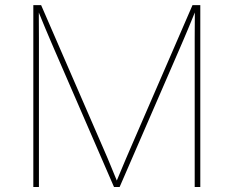

<svg xmlns="http://www.w3.org/2000/svg" viewBox="-20 -748 935 768"><path d="M113.3 0V-727.5H144.5L396 -148.4Q403.3 -131.8 410.4 -115Q417.5 -98.1 424.6 -80.8Q431.6 -63.5 438.7 -46.4Q445.8 -29.3 453.1 -11.7H441.4Q448.7 -29.3 455.8 -46.4Q462.9 -63.5 470.2 -80.8Q477.5 -98.1 484.6 -115Q491.7 -131.8 499 -148.4L750 -727.5H781.2V0H758.8V-554.7Q758.8 -574.2 758.8 -594.2Q758.8 -614.3 759 -634.8Q759.3 -655.3 759.3 -675.3Q759.3 -695.3 759.3 -714.8H766.1Q757.8 -694.3 749.5 -674.1Q741.2 -653.8 732.9 -633.8Q724.6 -613.8 716.1 -594Q707.5 -574.2 699.2 -554.7L458.5 0H436L195.3 -554.7Q187 -574.2 178.5 -594Q169.9 -613.8 161.6 -633.8Q153.3 -653.8 145 -674.1Q136.7 -694.3 128.4 -714.8H135.3Q135.3 -695.3 135.3 -675.3Q135.3 -655.3 135.5 -634.8Q135.7 -614.3 135.7 -594.2Q135.7 -574.2 135.7 -554.7V0Z"/></svg>

Font: Inter Thin
Style: Regular
Weight: 250
Designer: Rasmus Andersson
Foundry: rsms
Version: Version 4.001;git-66647c0bb